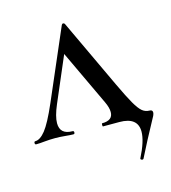

<svg xmlns="http://www.w3.org/2000/svg" viewBox="-94 -479 632 708"><g transform="rotate(-15 221.5 -124.5)"><path d="M364 156Q361 156 358.5 154Q356 152 357 150Q387 91 387 55Q387 0 317 0H255Q253 0 253 -6Q253 -12 255 -12Q296 -12 296 -44Q296 -61 285 -84L180 -307L210 -352L112 -123Q94 -81 94 -55Q94 -12 142 -12Q147 -12 147 -6Q147 0 142 0Q131 0 111 -2Q91 -4 73 -4Q52 -4 32 -2Q14 0 0 0Q-5 0 -5 -6Q-5 -12 0 -12Q18 -12 38.5 -37.5Q59 -63 89 -132L205 -401Q207 -405 211 -405Q215 -405 217 -401L341 -137Q366 -84 381 -58Q396 -32 408 -22Q420 -12 436 -12Q447 -12 447 -2Q447 3 443.5 10.5Q440 18 433 30Q400 90 368 154Q366 156 364 156Z"/></g></svg>

Font: Cormorant Infant Medium
Style: Regular
Weight: 500
Designer: Christian Thalmann (Catharsis Fonts)
Foundry: Catharsis Fonts
Version: Version 4.000